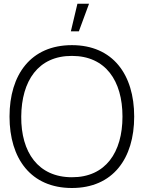

<svg xmlns="http://www.w3.org/2000/svg" viewBox="-20 -972 754 1008"><path d="M352 -807.5 386.5 -952.5H447.5L394 -807.5ZM357.5 15C572.5 15 684.5 -139.5 684.5 -360C684.5 -580.5 572.5 -735 357.5 -735C142 -735 30 -580.5 30 -360C30 -139.5 142 15 357.5 15ZM357.5 -41.5C180.5 -41.5 90 -172.5 91.5 -360C93 -547.5 180.5 -679 357.5 -678.5C534.5 -678.5 623 -547.5 623 -360C623 -172.5 534.5 -41 357.5 -41.5Z"/></svg>

Font: Hauora Light
Style: Regular
Weight: 300
Designer: Wayne Shih
Foundry: WCYS
Version: Version 1.001;hotconv 1.0.109;makeotfexe 2.5.65596